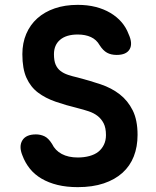

<svg xmlns="http://www.w3.org/2000/svg" viewBox="-20 -760 640 790"><path d="M390 -574Q377 -597 354 -607.5Q331 -618 300 -618Q253 -618 227.5 -596.5Q202 -575 202 -537Q202 -510 209 -494Q216 -478 229 -468Q242 -458 260 -452Q278 -446 300 -441Q350 -428 394.5 -413Q439 -398 472.5 -372Q506 -346 526 -306Q546 -266 546 -205Q546 -156 530.5 -116.5Q515 -77 484 -49Q453 -21 407 -5.5Q361 10 300 10Q254 10 217 1Q180 -8 151 -25Q122 -42 102.5 -66.5Q83 -91 72 -121Q57 -158 72 -182.5Q87 -207 128 -207Q146 -207 162.5 -199.5Q179 -192 194 -168Q207 -141 234 -126.5Q261 -112 300 -112Q326 -112 348 -118Q370 -124 384.5 -135.5Q399 -147 407.5 -164.5Q416 -182 416 -204Q416 -234 406.5 -252.5Q397 -271 381.5 -283Q366 -295 345 -302Q324 -309 300 -315Q251 -327 209 -341.5Q167 -356 136.5 -379Q106 -402 89 -439.5Q72 -477 72 -537Q72 -583 88 -620.5Q104 -658 133.5 -684.5Q163 -711 205 -725.5Q247 -740 300 -740Q340 -740 373.5 -731.5Q407 -723 434 -707Q461 -691 480 -669Q499 -647 509 -620Q527 -581 513.5 -557.5Q500 -534 460 -534Q437 -534 420.5 -543Q404 -552 390 -574Z"/></svg>

Font: Maple Mono
Style: Bold
Weight: 700
Monospace: yes
Designer: subframe7536
Version: Version 7.200